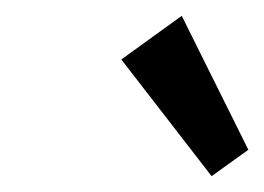

<svg xmlns="http://www.w3.org/2000/svg" viewBox="-20 -800 337 245"><path d="M250 -575.2 134.8 -724.1 211.9 -779.8 296.9 -608.9Z"/></svg>

Font: Reddit Sans
Style: Italic
Weight: 400
Italic angle: -11.25°
Designer: Stephen Hutchings
Version: Version 1.013